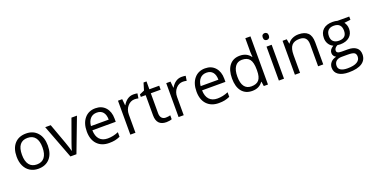

<svg xmlns="http://www.w3.org/2000/svg" viewBox="-33 -1683 5490 2846"><g transform="rotate(-20 2712.0 -260.0)"><path d="M547.9 -268.1Q547.9 -137.2 481.9 -63.7Q416 9.8 299.8 9.8Q228 9.8 172.4 -23.9Q116.7 -57.6 86.4 -120.6Q56.2 -183.6 56.2 -268.1Q56.2 -398.9 121.6 -471.9Q187 -544.9 303.2 -544.9Q415.5 -544.9 481.7 -470.2Q547.9 -395.5 547.9 -268.1ZM140.1 -268.1Q140.1 -165.5 181.2 -111.8Q222.2 -58.1 301.8 -58.1Q381.3 -58.1 422.6 -111.6Q463.9 -165 463.9 -268.1Q463.9 -370.1 422.6 -423.1Q381.3 -476.1 300.8 -476.1Q221.2 -476.1 180.7 -423.8Q140.1 -371.6 140.1 -268.1Z M807.1 0 604 -535.2H690.9L806.2 -217.8Q845.2 -106.4 852.1 -73.2H856Q861.3 -99.1 889.9 -180.4Q918.5 -261.7 1018.1 -535.2H1105L901.9 0Z M1417 9.8Q1298.3 9.8 1229.7 -62.5Q1161.1 -134.8 1161.1 -263.2Q1161.1 -392.6 1224.9 -468.8Q1288.6 -544.9 1396 -544.9Q1496.6 -544.9 1555.2 -478.8Q1613.8 -412.6 1613.8 -304.2V-252.9H1245.1Q1247.6 -158.7 1292.7 -109.9Q1337.9 -61 1419.9 -61Q1506.3 -61 1590.8 -97.2V-24.9Q1547.9 -6.3 1509.5 1.7Q1471.2 9.8 1417 9.8ZM1395 -477.1Q1330.6 -477.1 1292.2 -435.1Q1253.9 -393.1 1247.1 -318.8H1526.9Q1526.9 -395.5 1492.7 -436.3Q1458.5 -477.1 1395 -477.1Z M1996.1 -544.9Q2031.7 -544.9 2060.1 -539.1L2048.8 -463.9Q2015.6 -471.2 1990.2 -471.2Q1925.3 -471.2 1879.2 -418.5Q1833 -365.7 1833 -287.1V0H1752V-535.2H1818.8L1828.1 -436H1832Q1861.8 -488.3 1903.8 -516.6Q1945.8 -544.9 1996.1 -544.9Z M2333 -57.1Q2354.5 -57.1 2374.5 -60.3Q2394.5 -63.5 2406.2 -66.9V-4.9Q2393.1 1.5 2367.4 5.6Q2341.8 9.8 2321.3 9.8Q2166 9.8 2166 -153.8V-472.2H2089.4V-511.2L2166 -544.9L2200.2 -659.2H2247.1V-535.2H2402.3V-472.2H2247.1V-157.2Q2247.1 -108.9 2270 -83Q2293 -57.1 2333 -57.1Z M2757.3 -544.9Q2793 -544.9 2821.3 -539.1L2810.1 -463.9Q2776.9 -471.2 2751.5 -471.2Q2686.5 -471.2 2640.4 -418.5Q2594.2 -365.7 2594.2 -287.1V0H2513.2V-535.2H2580.1L2589.4 -436H2593.3Q2623 -488.3 2665 -516.6Q2707 -544.9 2757.3 -544.9Z M3147.5 9.8Q3028.8 9.8 2960.2 -62.5Q2891.6 -134.8 2891.6 -263.2Q2891.6 -392.6 2955.3 -468.8Q3019 -544.9 3126.5 -544.9Q3227.1 -544.9 3285.6 -478.8Q3344.2 -412.6 3344.2 -304.2V-252.9H2975.6Q2978 -158.7 3023.2 -109.9Q3068.4 -61 3150.4 -61Q3236.8 -61 3321.3 -97.2V-24.9Q3278.3 -6.3 3240 1.7Q3201.7 9.8 3147.5 9.8ZM3125.5 -477.1Q3061 -477.1 3022.7 -435.1Q2984.4 -393.1 2977.5 -318.8H3257.3Q3257.3 -395.5 3223.1 -436.3Q3189 -477.1 3125.5 -477.1Z M3846.7 -71.8H3842.3Q3786.1 9.8 3674.3 9.8Q3569.3 9.8 3511 -62Q3452.6 -133.8 3452.6 -266.1Q3452.6 -398.4 3511.2 -471.7Q3569.8 -544.9 3674.3 -544.9Q3783.2 -544.9 3841.3 -465.8H3847.7L3844.2 -504.4L3842.3 -542V-759.8H3923.3V0H3857.4ZM3684.6 -58.1Q3767.6 -58.1 3804.9 -103.3Q3842.3 -148.4 3842.3 -249V-266.1Q3842.3 -379.9 3804.4 -428.5Q3766.6 -477.1 3683.6 -477.1Q3612.3 -477.1 3574.5 -421.6Q3536.6 -366.2 3536.6 -265.1Q3536.6 -162.6 3574.2 -110.4Q3611.8 -58.1 3684.6 -58.1Z M4176.3 0H4095.2V-535.2H4176.3ZM4088.4 -680.2Q4088.4 -708 4102.1 -720.9Q4115.7 -733.9 4136.2 -733.9Q4155.8 -733.9 4169.9 -720.7Q4184.1 -707.5 4184.1 -680.2Q4184.1 -652.8 4169.9 -639.4Q4155.8 -626 4136.2 -626Q4115.7 -626 4102.1 -639.4Q4088.4 -652.8 4088.4 -680.2Z M4714.4 0V-346.2Q4714.4 -411.6 4684.6 -443.8Q4654.8 -476.1 4591.3 -476.1Q4507.3 -476.1 4468.3 -430.7Q4429.2 -385.3 4429.2 -280.8V0H4348.1V-535.2H4414.1L4427.2 -461.9H4431.2Q4456.1 -501.5 4501 -523.2Q4545.9 -544.9 4601.1 -544.9Q4697.8 -544.9 4746.6 -498.3Q4795.4 -451.7 4795.4 -349.1V0Z M5399.9 -535.2V-483.9L5300.8 -472.2Q5314.5 -455.1 5325.2 -427.5Q5335.9 -399.9 5335.9 -365.2Q5335.9 -286.6 5282.2 -239.7Q5228.5 -192.9 5134.8 -192.9Q5110.8 -192.9 5089.8 -196.8Q5038.1 -169.4 5038.1 -127.9Q5038.1 -106 5056.2 -95.5Q5074.2 -85 5118.2 -85H5212.9Q5299.8 -85 5346.4 -48.3Q5393.1 -11.7 5393.1 58.1Q5393.1 147 5321.8 193.6Q5250.5 240.2 5113.8 240.2Q5008.8 240.2 4951.9 201.2Q4895 162.1 4895 90.8Q4895 42 4926.3 6.3Q4957.5 -29.3 5014.2 -42Q4993.7 -51.3 4979.7 -70.8Q4965.8 -90.3 4965.8 -116.2Q4965.8 -145.5 4981.4 -167.5Q4997.1 -189.5 5030.8 -210Q4989.3 -227.1 4963.1 -268.1Q4937 -309.1 4937 -361.8Q4937 -449.7 4989.7 -497.3Q5042.5 -544.9 5139.2 -544.9Q5181.2 -544.9 5214.8 -535.2ZM4973.1 89.8Q4973.1 133.3 5009.8 155.8Q5046.4 178.2 5114.7 178.2Q5216.8 178.2 5265.9 147.7Q5314.9 117.2 5314.9 64.9Q5314.9 21.5 5288.1 4.6Q5261.2 -12.2 5187 -12.2H5089.8Q5034.7 -12.2 5003.9 14.2Q4973.1 40.5 4973.1 89.8ZM5017.1 -363.8Q5017.1 -307.6 5048.8 -278.8Q5080.6 -250 5137.2 -250Q5255.9 -250 5255.9 -365.2Q5255.9 -485.8 5135.7 -485.8Q5078.6 -485.8 5047.9 -455.1Q5017.1 -424.3 5017.1 -363.8Z"/></g></svg>

Font: HunimalSansv1.5
Style: Regular
Weight: 400
Foundry: Ascender Corporation
Version: Version 1.10